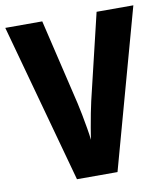

<svg xmlns="http://www.w3.org/2000/svg" viewBox="-81 -782 737 849"><g transform="rotate(-10 287.5 -357.0)"><path d="M575 -714 378 0H196L0 -714H166L257 -330Q262 -309 268 -277.5Q274 -246 279.5 -214Q285 -182 287 -161Q290 -182 295.5 -213.5Q301 -245 307 -276.5Q313 -308 318 -329L410 -714Z"/></g></svg>

Font: Noto Sans Armenian Condensed ExtraBold
Style: Regular
Weight: 800
Width: 3
Designer: Monotype Design Team
Foundry: Monotype Imaging Inc.
Version: Version 2.008; ttfautohint (v1.8.4.7-5d5b)